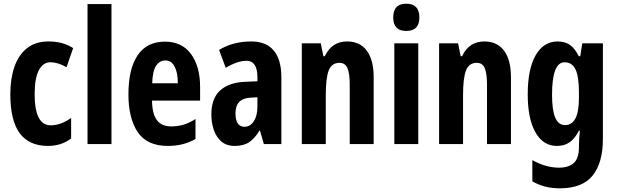

<svg xmlns="http://www.w3.org/2000/svg" viewBox="-20 -782 3348 1042"><path d="M241 10Q138 10 87 -59Q36 -128 36 -271Q36 -354 58 -418.5Q80 -483 126 -520Q172 -557 243 -557Q284 -557 316.5 -548Q349 -539 377 -521L341 -417Q296 -444 253 -444Q213 -444 190.5 -400Q168 -356 168 -271Q168 -102 255 -102Q311 -102 366 -142V-31Q340 -10 307.5 0Q275 10 241 10Z M585 0H455V-760H585Z M875 -556Q967 -556 1016.5 -489Q1066 -422 1066 -309V-236H805Q806 -164 831.5 -130Q857 -96 909 -96Q944 -96 975 -105Q1006 -114 1041 -136V-28Q977 10 891 10Q778 10 727.5 -65Q677 -140 677 -270Q677 -408 727 -482Q777 -556 875 -556ZM878 -454Q846 -454 827 -425Q808 -396 806 -330H945Q945 -388 927.5 -421Q910 -454 878 -454Z M1344 -557Q1424 -557 1465.5 -508Q1507 -459 1507 -362V0H1412L1391 -73H1388Q1363 -31 1332.5 -10.5Q1302 10 1254 10Q1209 10 1181 -14.5Q1153 -39 1140 -78Q1127 -117 1127 -161Q1127 -247 1174 -290.5Q1221 -334 1309 -338L1377 -341V-363Q1377 -452 1317 -452Q1269 -452 1205 -414L1169 -511Q1244 -557 1344 -557ZM1340 -252Q1258 -248 1258 -167Q1258 -94 1307 -94Q1338 -94 1357.5 -124Q1377 -154 1377 -204V-254Z M1864 -557Q1933 -557 1970.5 -507Q2008 -457 2008 -362V0H1878V-324Q1878 -382 1866 -411.5Q1854 -441 1822 -441Q1781 -441 1764.5 -401Q1748 -361 1748 -263V0H1618V-547H1721L1735 -477H1743Q1780 -557 1864 -557Z M2185 -762Q2256 -762 2256 -687Q2256 -614 2185 -614Q2114 -614 2114 -687Q2114 -762 2185 -762ZM2250 -547V0H2120V-547Z M2609 -557Q2678 -557 2715.5 -507Q2753 -457 2753 -362V0H2623V-324Q2623 -382 2611 -411.5Q2599 -441 2567 -441Q2526 -441 2509.5 -401Q2493 -361 2493 -263V0H2363V-547H2466L2480 -477H2488Q2525 -557 2609 -557Z M3006 -557Q3045 -557 3072 -539Q3099 -521 3121 -477H3129L3140 -547H3252V-28Q3252 101 3196.5 170.5Q3141 240 3018 240Q2933 240 2869 202V87Q2909 109 2944.5 118.5Q2980 128 3014 128Q3065 128 3093.5 103Q3122 78 3122 17V7Q3122 -10 3123.5 -32Q3125 -54 3127 -73H3122Q3100 -30 3071.5 -10Q3043 10 3002 10Q2928 10 2886 -63.5Q2844 -137 2844 -270Q2844 -407 2887 -482Q2930 -557 3006 -557ZM3044 -444Q2976 -444 2976 -268Q2976 -183 2993.5 -143Q3011 -103 3046 -103Q3084 -103 3103 -139.5Q3122 -176 3122 -252V-279Q3122 -366 3103.5 -405Q3085 -444 3044 -444Z"/></svg>

Font: Noto Sans Thai ExtCond
Style: Bold
Weight: 700
Width: 2
Designer: Monotype Design Team
Foundry: Monotype Imaging Inc.
Version: Version 2.002; ttfautohint (v1.8.4.7-5d5b)